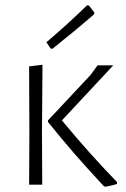

<svg xmlns="http://www.w3.org/2000/svg" viewBox="-20 -704 482 732"><path d="M312 -684 319 -683 340 -656 338 -649Q268 -588 180 -518L173 -519L157 -543Q244 -617 312 -684ZM91 0 92 -195 91 -451 142 -457 140 -198 141 0ZM412 -455 216 -245Q322 -117 426 -10V-3Q418 1 382 8L376 6Q258 -120 163 -239V-245L325 -418L352 -455Z"/></svg>

Font: Alegreya Sans Light
Style: Regular
Weight: 300
Designer: Juan Pablo del Peral
Foundry: Huerta Tipografica
Version: Version 2.007